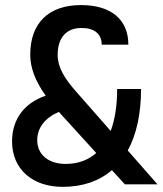

<svg xmlns="http://www.w3.org/2000/svg" viewBox="-20 -723 638 753"><path d="M469.7 0H597.7L481 -132.8C515.1 -194.8 533.2 -276.4 533.2 -374H439.5C439.5 -309.1 430.7 -253.9 414.1 -209.5L276.4 -366.2C232.4 -416 206.1 -460 206.1 -507.8C206.1 -575.2 240.2 -613.3 299.8 -613.3C350.1 -613.3 378.9 -589.8 378.9 -547.9H483.4C483.4 -646.5 415.5 -703.1 297.9 -703.1C170.9 -703.1 98.6 -632.8 98.6 -508.8C98.6 -458.5 116.7 -407.7 159.2 -347.7C74.7 -318.8 27.3 -255.4 27.3 -168C27.3 -60.5 106.4 9.8 225.6 9.8C304.2 9.8 369.1 -12.7 418.9 -55.7ZM357.4 -123C325.7 -94.7 285.2 -80.1 237.3 -80.1C169.9 -80.1 126 -117.2 126 -172.9C126 -221.7 156.2 -260.7 210.9 -284.2C212.9 -281.7 215.3 -278.8 217.8 -276.4Z"/></svg>

Font: Cascadia Mono NF
Style: Regular
Weight: 400
Monospace: yes
Designer: Aaron Bell
Foundry: Saja Typeworks
Version: Version 2404.023